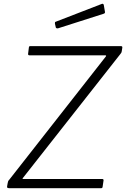

<svg xmlns="http://www.w3.org/2000/svg" viewBox="-20 -983 659 1003"><path d="M27 0Q22 0 19 -2Q16 -4 17 -9L20 -26Q21 -32 22.5 -36Q24 -40 29 -45L533 -688Q535 -691 534 -692.5Q533 -694 530 -694H134Q125 -694 127 -704L131 -736Q132 -740 133 -741Q134 -742 137 -742H612Q620 -742 619 -734L616 -715Q615 -710 614 -708Q613 -706 609 -701L101 -55Q94 -48 102 -48H514Q517 -48 519 -46.5Q521 -45 521 -41L516 -7Q515 -3 514 -1.5Q513 0 508 0H27ZM522 -958 528 -923Q529 -919 528 -916Q527 -913 521 -911L283 -835Q278 -834 274.5 -836Q271 -838 271 -842L267 -859Q266 -868 270 -869L513 -963Q515 -964 518 -962.5Q521 -961 522 -958Z"/></svg>

Font: Libre Franklin Thin ExtraLight
Style: Italic
Weight: 250
Italic angle: -8°
Version: Version 3.000